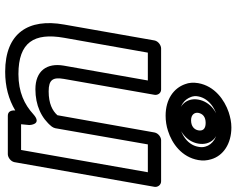

<svg xmlns="http://www.w3.org/2000/svg" viewBox="-104 -754 893 724"><g transform="rotate(90 342.0 -391.5)"><path d="M316 -79C376 -79 425 -101 457 -141C460 -145 462 -150 463 -154L524 -503H629L545 -25H448L451 -56C451 -56 450 -107 410 -71C374 -38 327 -15 259 -15C139 -15 102 -74 122 -187L178 -503H283L227 -186C216 -122 247 -79 316 -79ZM416 25H561C572 25 588 15 591 0L684 -528C686 -539 678 -553 663 -553H508C497 -553 482 -543 479 -528L414 -162C397 -143 370 -129 324 -129C280 -129 270 -145 277 -186L337 -528C339 -539 332 -553 317 -553H162C151 -553 135 -543 132 -528L72 -187C48 -53 104 35 250 35C306 35 354 22 396 -3C395 13 400 25 416 25ZM451 -768C497 -768 525 -746 532 -721C535 -712 535 -703 533 -693C525 -648 477 -620 425 -620C378 -620 354 -641 345 -666C342 -674 341 -683 343 -693C351 -737 399 -768 451 -768ZM293 -693C290 -675 291 -658 297 -643C312 -601 353 -570 416 -570C435 -570 455 -573 473 -579C521 -594 572 -631 583 -693C586 -710 585 -726 580 -742C567 -787 522 -818 460 -818C440 -818 422 -814 403 -808C356 -792 304 -755 293 -693ZM452 -771C406 -771 363 -739 355 -693C347 -648 380 -616 425 -616C470 -616 513 -647 521 -693C529 -739 498 -771 452 -771ZM443 -721C467 -721 474 -709 471 -693C468 -678 456 -666 433 -666C411 -666 403 -680 405 -693C408 -709 419 -721 443 -721Z"/></g></svg>

Font: Asimov
Style: WidOuIt
Weight: 500
Designer: Google
Version: Version 2.000980; 2014